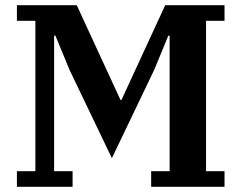

<svg xmlns="http://www.w3.org/2000/svg" viewBox="-20 -718 928 738"><path d="M45 -60H116V-638H45V-698H275L443 -334H447L615 -698H843V-638H772V-60H843V0H561V-60H632V-581H627L573 -450L410 -110L247 -450L193 -581H188V-60H259V0H45Z"/></svg>

Font: IBM Plex Serif SmBld
Style: Regular
Weight: 600
Designer: Mike Abbink, Paul van der Laan, Pieter van Rosmalen
Foundry: Bold Monday
Version: Version 3.001